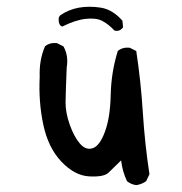

<svg xmlns="http://www.w3.org/2000/svg" viewBox="-20 -531 540 569"><path d="M383.8 17.6Q368.2 15.6 356.4 5.9Q342.8 -22.5 338.9 -55.7Q315.4 -32.2 301.3 -19Q287.1 -5.9 244.1 -8.3Q201.2 -10.7 162.1 -51.8Q123 -92.8 108.4 -161.1Q93.8 -229.5 97.7 -303.7Q95.7 -352.5 113.3 -393.6Q127 -405.3 148.4 -403.3L168 -393.6Q183.6 -366.2 177.7 -331.1Q174.8 -260.7 174.3 -229.5Q173.8 -198.2 186.5 -162.1Q199.2 -126 216.8 -105.5Q234.4 -85 254.9 -91.8Q275.4 -98.6 291 -140.6Q306.6 -182.6 308.1 -250Q309.6 -317.4 329.1 -379.9Q342.8 -391.6 364.3 -389.6L383.8 -379.9Q397.5 -290 403.3 -197.3Q409.2 -104.5 422.9 -14.6L413.1 5.9Q399.4 15.6 383.8 17.6ZM319.3 -440.4Q300.8 -460 282.7 -469.2Q264.6 -478.5 233.9 -475.1Q203.1 -471.7 164.1 -452.1L158.2 -456.1Q152.3 -465.8 154.3 -479.5L158.2 -485.4Q183.6 -502.9 213.9 -508.3Q244.1 -513.7 278.8 -508.3Q313.5 -502.9 342.8 -469.7L344.7 -450.2Q335 -436.5 319.3 -440.4Z"/></svg>

Font: JasonHandwriting2
Style: Regular
Weight: 400
Version: Version 1.05.10